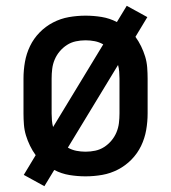

<svg xmlns="http://www.w3.org/2000/svg" viewBox="-20 -596 590 662"><path d="M133 46 62 7 103 -61Q92 -76 83.5 -93.5Q75 -111 69.5 -129Q64 -147 62.5 -166.5Q61 -186 61 -205V-325Q61 -354 66 -382.5Q71 -411 83.5 -437Q96 -463 116.5 -484Q137 -505 163 -518.5Q189 -532 217.5 -537Q246 -542 275 -542Q303 -542 330.5 -537.5Q358 -533 383 -520L417 -576L488 -537L447 -469Q458 -454 466.5 -436.5Q475 -419 480.5 -401Q486 -383 487.5 -363.5Q489 -344 489 -325V-205Q489 -176 484 -147.5Q479 -119 466.5 -93Q454 -67 433.5 -46Q413 -25 387 -11.5Q361 2 332.5 7Q304 12 275 12Q247 12 219.5 7.5Q192 3 167 -10ZM163 -158 336 -443Q322 -451 306.5 -454Q291 -457 275 -457Q258 -457 241.5 -453.5Q225 -450 211 -441Q197 -432 186 -419Q175 -406 168.5 -390.5Q162 -375 160 -358.5Q158 -342 158 -325V-205Q158 -193 159 -181Q160 -169 163 -158ZM275 -73Q292 -73 308.5 -76.5Q325 -80 339 -89Q353 -98 364 -111Q375 -124 381.5 -139.5Q388 -155 390 -171.5Q392 -188 392 -205V-325Q392 -337 391 -349Q390 -361 387 -372L214 -87Q228 -79 243.5 -76Q259 -73 275 -73Z"/></svg>

Font: Lode Dark
Style: Bold
Weight: 700
Monospace: yes
Designer: Belleve Invis
Foundry: Belleve Invis
Version: Version 29.2.0; ttfautohint (v1.8.3)